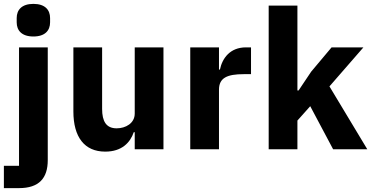

<svg xmlns="http://www.w3.org/2000/svg" viewBox="-29 -769 1912 989"><path d="M69 85H-9V200H69C172 200 217 149 217 56V-525H69ZM143 -581C203 -581 229 -612 229 -654V-676C229 -718 203 -749 143 -749C83 -749 57 -718 57 -676V-654C57 -612 83 -581 143 -581Z M665 0H813V-525H665V-184C665 -134 618 -108 572 -108C518 -108 497 -144 497 -208V-525H349V-195C349 -63 406 12 513 12C599 12 642 -35 660 -88H665Z M1099 0V-307C1099 -368 1141 -387 1227 -387H1264V-525H1238C1156 -525 1116 -469 1104 -411H1099V-525H951V0Z M1355 0H1503V-148L1569 -222L1687 0H1863L1668 -324L1843 -525H1679L1574 -400L1509 -303H1503V-740H1355Z"/></svg>

Font: IBM Plex Sans Thai Looped
Style: Bold
Weight: 700
Designer: Mike Abbink, Paul van der Laan, Pieter van Rosmalen, Ben Mitchell, Mark Frömberg
Foundry: Bold Monday
Version: Version 1.1